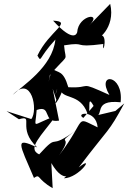

<svg xmlns="http://www.w3.org/2000/svg" viewBox="-20 -865 664 995"><path d="M232 -441C259 -554 201 -497 225 -461C346 -603 320 -533 312 -630C437 -650 347 -615 515 -637C509 -556 552 -726 479 -670C477 -647 581 -718 551 -845L441 -732C516 -805 386 -789 380 -698C379 -696 367 -636 255 -758C361 -753 235 -706 174 -577C197 -539 175 -560 267 -660C252 -516 94 -420 46 -373C144 -482 179 -292 142 -248L14 -289L78 -247C162 -272 64 -201 173 -101C53 -157 79 -123 156 57C191 34 168 62 253 110L246 -20C315 100 356 17 311 59C390 58 477 -69 388 3C551 -212 539 -172 624 -329L578 -290L468 -264C527 -257 454 -351 605 -335C622 -482 476 -493 547 -373C377 -450 464 -406 334 -413C307 -505 282 -484 249 -510ZM412 -254C366 -280 478 -300 486 -205C362 -264 435 -255 286 -60C374 -183 250 -99 379 -194C220 -75 294 -187 183 -65C118 -95 194 -161 269 -264C138 -218 163 -190 170 -295C251 -324 197 -225 286 -240L253 -405L272 -348C246 -276 352 -457 281 -422C252 -310 281 -453 290 -408C300 -345 393 -387 433 -278C456 -269 426 -388 465 -316Z"/></svg>

Font: Asimov Silicon
Style: Regular
Weight: 400
Designer: Google
Version: Version 2.000980; 2014